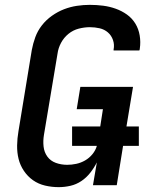

<svg xmlns="http://www.w3.org/2000/svg" viewBox="-20 -763 640 791"><path d="M222 8Q193 8 165.5 1.5Q138 -5 116 -20.5Q94 -36 78.5 -59Q63 -82 56.5 -108.5Q50 -135 50.5 -164Q51 -193 56 -222L111 -557Q116 -584 125.5 -610Q135 -636 152.5 -658.5Q170 -681 194 -698Q218 -715 244 -725Q270 -735 297 -739Q324 -743 350 -743Q378 -743 405 -739.5Q432 -736 457 -727Q482 -718 503 -703Q524 -688 537.5 -666Q551 -644 555.5 -617Q560 -590 556 -563Q556 -561 555.5 -559Q555 -557 554 -555H448Q448 -556 448 -557Q448 -558 448 -559Q452 -579 445.5 -598Q439 -617 424.5 -629.5Q410 -642 390.5 -646.5Q371 -651 350 -651Q328 -651 304.5 -645Q281 -639 262 -623.5Q243 -608 231.5 -586.5Q220 -565 217 -542L161 -207Q157 -183 159.5 -159.5Q162 -136 175 -118Q188 -100 210 -92Q232 -84 257 -84Q275 -84 294 -88Q313 -92 330.5 -102Q348 -112 361 -128Q374 -144 379 -162H277V-242H393L404 -313H296L311 -405H528L501 -242H552V-162H487L461 0H363L379 -94Q368 -72 352 -51.5Q336 -31 315 -17Q294 -3 270 2.5Q246 8 222 8Z"/></svg>

Font: Iosevka Curly SmBdExObl
Style: Regular
Weight: 600
Width: 7
Italic angle: -9°
Monospace: yes
Designer: Belleve Invis
Foundry: Belleve Invis
Version: Version 11.1.0; ttfautohint (v1.8.3)